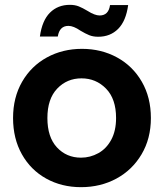

<svg xmlns="http://www.w3.org/2000/svg" viewBox="-20 -765 678 794"><path d="M315 9Q235 9 171 -26.5Q107 -62 70.5 -127Q34 -192 34 -277Q34 -362 71.5 -427Q109 -492 174 -527.5Q239 -563 319 -563Q399 -563 464 -527.5Q529 -492 566.5 -427Q604 -362 604 -277Q604 -192 565.5 -127Q527 -62 461.5 -26.5Q396 9 315 9ZM315 -113Q353 -113 386.5 -131.5Q420 -150 440 -187Q460 -224 460 -277Q460 -356 418.5 -398.5Q377 -441 317 -441Q257 -441 216.5 -398.5Q176 -356 176 -277Q176 -198 215.5 -155.5Q255 -113 315 -113ZM145 -614Q154 -680 186.5 -712.5Q219 -745 269 -745Q290 -745 306 -738.5Q322 -732 342 -720Q372 -701 392 -701Q429 -701 435 -744H510Q501 -678 468.5 -645.5Q436 -613 386 -613Q365 -613 349 -619.5Q333 -626 313 -638Q284 -658 263 -658Q226 -658 219 -614Z"/></svg>

Font: MSTAGE SemiBold
Style: Regular
Weight: 600
Designer: Ninad Kale (Devanagari), Jonny Pinhorn (Latin)
Foundry: Indian Type Foundry
Version: 4.004